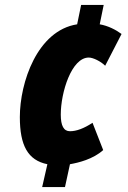

<svg xmlns="http://www.w3.org/2000/svg" viewBox="-20 -744 514 774"><path d="M171 -82 150 10H242L262 -82C296 -88 355 -102 396 -139L353 -249C318 -226 288 -215 262 -215C237 -215 225 -237 225 -282C225 -371 268 -512 338 -512C355 -512 386 -497 404 -479L470 -607C447 -624 416 -640 382 -646L398 -724H307L291 -646C130 -621 60 -411 60 -272C60 -158 92 -98 171 -82Z"/></svg>

Font: Noto Sans ExtraCondensed Black
Style: Italic
Weight: 900
Width: 2
Italic angle: -12°
Designer: Monotype Design Team
Foundry: Monotype Imaging Inc.
Version: Version 2.013